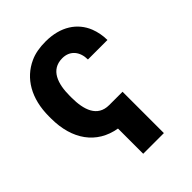

<svg xmlns="http://www.w3.org/2000/svg" viewBox="-206 -643 926 926"><g transform="rotate(-45 257.0 -180.0)"><path d="M27 -257C27 -113 97 -15 221 6V178H362V-104H271C190 -104 168 -176 168 -257V-271C168 -351 191 -424 271 -424C324 -424 354 -385 354 -332H487C487 -363 481 -392 471 -418C442 -491 373 -538 271 -538C231 -538 195 -532 165 -518C79 -479 27 -393 27 -271Z"/></g></svg>

Font: Asimov Pro
Style: Bd
Weight: 700
Designer: Google
Version: Version 2.000980; 2014